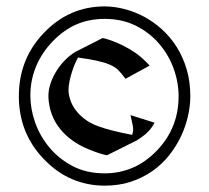

<svg xmlns="http://www.w3.org/2000/svg" viewBox="-20 -670 656 602"><path d="M308.1 -649.9Q337.9 -649.9 369.6 -641.8Q401.4 -633.8 431.2 -617.9Q460.9 -602.1 487.3 -578.4Q513.7 -554.7 533.7 -523.2Q553.7 -491.7 565.2 -452.9Q576.7 -414.1 576.7 -368.2Q576.7 -338.4 569.3 -305.9Q562 -273.4 547.4 -242.4Q532.7 -211.4 510.5 -183.3Q488.3 -155.3 458.3 -134Q428.2 -112.8 390.9 -100.3Q353.5 -87.9 308.1 -87.9Q254.9 -87.9 207 -107.9Q159.2 -127.9 117.7 -170.9Q39.1 -252.4 39.1 -368.2Q39.1 -485.4 117.7 -566.9Q196.8 -649.9 308.1 -649.9ZM308.1 -610.8Q259.8 -610.8 219.7 -593.5Q179.7 -576.2 144.5 -539.6Q110.4 -503.9 92.8 -460.9Q75.2 -418 75.2 -370.6Q75.2 -328.6 90.1 -286.1Q105 -243.7 134.5 -208Q164.1 -172.4 207.5 -149.4Q251 -126.5 308.1 -126.5Q354.5 -126.5 395.8 -144Q437 -161.6 472.2 -198.2Q540 -269 540 -368.2Q540 -412.1 524.2 -455.6Q508.3 -499 478.5 -533.4Q448.7 -567.9 405.8 -589.4Q362.8 -610.8 308.1 -610.8ZM257.3 -202.1Q201.2 -225.1 168 -266.4Q134.8 -307.6 131.8 -364.7Q131.3 -385.7 137.7 -405.8Q144 -425.8 155.3 -444.6Q166.5 -463.4 181.9 -479.5Q197.3 -495.6 215.3 -506.8L301.8 -550.8Q312 -548.8 328.9 -543Q345.7 -537.1 365.5 -527.3Q385.3 -517.6 405.5 -503.7Q425.8 -489.7 449.2 -464.4L373.5 -422.9Q359.9 -441.4 350.3 -450.7Q340.8 -460 325.4 -466.8Q310.1 -473.6 286.4 -479Q262.7 -484.4 224.6 -489.7Q220.2 -481.9 214.8 -469.5Q209.5 -457 205.1 -442.9Q200.7 -428.7 197.8 -414.3Q194.8 -399.9 194.8 -388.7Q194.8 -374 200 -357.9Q205.1 -341.8 216.1 -326.4Q227.1 -311 244.6 -297.4Q262.2 -283.7 287.1 -274.4Q305.7 -267.6 332.3 -260.7Q358.9 -253.9 394.5 -247.1L397.5 -259.8Q397.9 -267.6 396.2 -276.6Q394.5 -285.6 389.2 -309.1L464.8 -285.2Q449.7 -257.3 424.3 -240.2L409.2 -230L315.4 -183.1Q295.4 -186.5 257.3 -202.1Z"/></svg>

Font: MedievalSharp
Style: Regular
Weight: 500
Version: Version 1.0